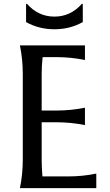

<svg xmlns="http://www.w3.org/2000/svg" viewBox="-20 -972 566 992"><path d="M114.7 -952.1H119.6Q177.7 -886.2 261.2 -886.2Q344.7 -886.2 402.8 -952.1Q402.8 -952.1 407.7 -952.1V-857.9Q341.3 -820.8 261.2 -820.8Q181.2 -820.8 114.7 -857.9ZM83 0Q97.7 -73.2 97.7 -146.5V-590.8Q97.7 -664.1 83 -737.3H418.9V-662.1Q345.7 -676.8 272.5 -676.8H200.2Q195.3 -631.8 195.3 -590.8V-400.9H272.5Q345.7 -400.9 418.9 -415.5V-325.7Q345.7 -340.3 272.5 -340.3H195.3V-146.5Q195.3 -105.5 199.2 -60.5H331.1Q408.2 -60.5 477.5 -75.2V0Z"/></svg>

Font: Classica
Style: Book
Weight: 400
Version: Version 1.001